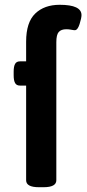

<svg xmlns="http://www.w3.org/2000/svg" viewBox="-20 -779 365 801"><path d="M89 -27V-422H63Q49 -422 43 -432.5Q37 -443 37 -465V-480Q37 -502 43 -512.5Q49 -523 63 -523H89V-605Q89 -686 127 -722.5Q165 -759 229 -759Q320 -759 320 -716Q320 -704 312 -678.5Q304 -653 292 -653Q287 -653 277 -655Q267 -657 257 -657Q235 -657 225 -645.5Q215 -634 215 -603V-27Q215 2 162 2H142Q89 2 89 -27Z"/></svg>

Font: Asap-SemiBold
Style: Regular
Weight: 600
Designer: Pablo Cosgaya
Foundry: Omnibus-Type
Version: Version 2.000; ttfautohint (v1.8)